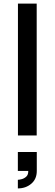

<svg xmlns="http://www.w3.org/2000/svg" viewBox="-20 -755 304 1070"><path d="M79.5 295V247Q86.5 247 100.5 243.5Q114.5 240 126.2 229.5Q138 219 137.5 197.5H79.5V92H185V197.5Q185 243 154.2 269Q123.5 295 79.5 295ZM80 0V-735H184.5V0Z"/></svg>

Font: Manrope ExtraLight SemiBold
Style: Regular
Weight: 600
Version: Version 4.504